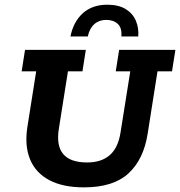

<svg xmlns="http://www.w3.org/2000/svg" viewBox="-20 -798 776 828"><path d="M342.1 10Q251.2 10 192.4 -21.3Q133.6 -52.6 109.7 -110.7Q85.8 -168.8 97.8 -248.6L136 -490.4H73.4L87.9 -583H350.1L335.6 -490.4H273L234.1 -244.8Q221.8 -170.5 252.4 -133.9Q282.9 -97.4 355.7 -97.4Q417.2 -97.4 453.4 -129.1Q489.7 -160.7 499.9 -227.3L541.8 -490.4H479.2L493.8 -583H736.4L721.8 -490.4H659.2L617 -222.8Q600 -111.6 534.6 -50.8Q469.2 10 342.1 10ZM283.9 -640.8Q296.5 -704.4 337.4 -741.1Q378.4 -777.7 442.6 -777.7Q491.7 -777.7 522.4 -758.6Q553.1 -739.4 566.1 -708.2Q579.2 -677 576.2 -640.8H503.5Q506.3 -678 487.8 -695.1Q469.3 -712.2 437.8 -712.2Q407.6 -712.2 386.8 -694Q366.1 -675.7 358.6 -640.8Z"/></svg>

Font: Rokkitt SemiBold
Style: Italic
Weight: 600
Italic angle: -9°
Designer: Vernon Adams
Foundry: Vernon Adams
Version: Version 3.103